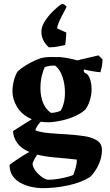

<svg xmlns="http://www.w3.org/2000/svg" viewBox="-20 -766 573 1002"><path d="M201 216Q176 216 147 210Q118 204 91 190.5Q64 177 47 153.5Q30 130 30 94Q53 77 79.5 59.5Q106 42 133 27Q90 9 69.5 -20.5Q49 -50 48 -82L146 -144Q93 -167 69 -208Q45 -249 45 -288Q45 -320 53.5 -349.5Q62 -379 72 -393Q90 -410 115.5 -425.5Q141 -441 166 -452Q191 -463 210 -466Q224 -468 245 -468.5Q266 -469 294 -468Q316 -466 339 -461.5Q362 -457 383 -451L494 -477L515 -456Q515 -425 504 -389Q482 -391 458.5 -395Q435 -399 417 -404L418 -390L437 -377Q448 -363 453 -343Q458 -323 458 -302Q458 -270 448.5 -241Q439 -212 426 -195Q406 -176 375 -161.5Q344 -147 308.5 -138.5Q273 -130 241 -128Q229 -128 215 -128.5Q201 -129 193 -131Q185 -124 176 -110.5Q167 -97 164 -86Q192 -75 239.5 -71Q287 -67 329 -65Q375 -62 417 -56Q459 -50 485.5 -33.5Q512 -17 512 17Q512 56 494.5 93.5Q477 131 451 157Q406 186 338 201Q270 216 201 216ZM246 -177Q260 -177 274 -180.5Q288 -184 296 -188Q306 -202 312.5 -227Q319 -252 319 -282Q319 -327 305.5 -366.5Q292 -406 267 -424Q236 -424 214 -416Q204 -396 197.5 -367.5Q191 -339 191 -306Q191 -264 204.5 -230Q218 -196 246 -177ZM233 172Q256 172 283.5 167.5Q311 163 333 157Q355 151 362 147Q367 136 374 112.5Q381 89 381 67Q333 61 275.5 56.5Q218 52 174 41Q165 54 157 70Q149 86 150 93Q154 112 169 130Q184 148 202 160Q220 172 233 172ZM235 -519Q215 -537 205.5 -557.5Q196 -578 196 -601Q196 -626 213 -653.5Q230 -681 254.5 -705.5Q279 -730 303 -746Q310 -746 318.5 -740Q327 -734 327 -731Q327 -729 320 -715.5Q313 -702 303.5 -684Q294 -666 286.5 -648Q279 -630 278 -618L326 -596Q326 -591 325 -577Q324 -563 322.5 -549Q321 -535 320 -531Q307 -528 284 -523.5Q261 -519 235 -519Z"/></svg>

Font: Labrada
Style: Bold
Weight: 700
Designer: Mercedes Jáuregui
Foundry: Omnibus-Type Team
Version: Version 1.000; ttfautohint (v1.8.4.7-5d5b)